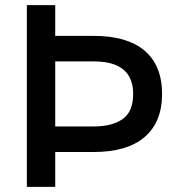

<svg xmlns="http://www.w3.org/2000/svg" viewBox="-20 -724 684 744"><path d="M343 -585Q473 -585 540.5 -527.5Q608 -470 608 -360Q608 -251 540.5 -193Q473 -135 343 -135H194V0H84V-704H194V-585ZM344 -486H194V-234H344Q414 -234 455 -262.5Q496 -291 496 -360Q496 -486 344 -486Z"/></svg>

Font: Prodigy Sans Medium
Style: Regular
Weight: 500
Designer: Wei Huang
Foundry: Wei Huang
Version: Version 1.003; ttfautohint (v1.8.3)